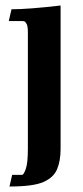

<svg xmlns="http://www.w3.org/2000/svg" viewBox="-20 -452 300 693"><path d="M14.2 221.2 23.9 179.2H59.6Q65.4 179.2 73 158Q80.6 136.7 80.6 85.4V-335.4Q80.6 -357.4 76.2 -365.5Q71.8 -373.5 68.1 -374.8Q64.5 -376 59.6 -376H11.7L21.5 -418.5Q81.5 -418.5 198.7 -432.1V85.4Q198.7 127.9 186.3 158.2Q173.8 188.5 137 204.8Q100.1 221.2 14.2 221.2Z"/></svg>

Font: Quaaykop
Style: Bold
Weight: 700
Designer: Tup Wanders
Foundry: Free font, DO NOT SELL
Version: Version 1.00;July 31, 2023;FontCreator 11.5.0.2430 64-bit